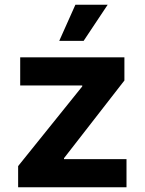

<svg xmlns="http://www.w3.org/2000/svg" viewBox="-20 -787 608 807"><path d="M56.2 -88.9 325.7 -423.8V-427.7H64.9V-545.9H502.9V-448.7L249 -122.1V-118.2H511.7V0H56.2ZM296.9 -767.1H432.6L331.5 -615.2H229Z"/></svg>

Font: Inter RS Variable
Style: Regular
Weight: 400
Designer: Rasmus Andersson (customised by Maria Ramos and Noel Pretorius)
Foundry: rsms
Version: Version 3.001;Glyphs 3.2.3 (3260)